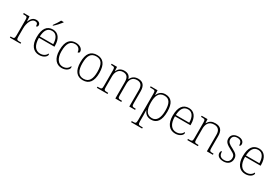

<svg xmlns="http://www.w3.org/2000/svg" viewBox="85 -2085 5265 3644"><g transform="rotate(30 2718.0 -263.0)"><path d="M46 0H279V-25H246C189 -25 176 -30 176 -100V-280C176 -393 226 -511 303 -511C347 -511 368 -492 368 -434C393 -434 404 -452 404 -475C404 -515 371 -544 315 -544C236 -544 200 -485 176 -427H174L167 -536H41V-511H56C123 -511 134 -506 134 -439V-101C134 -30 120 -25 64 -25H46Z M633 -619V-606H643C687 -642 758 -721 783 -756V-766H727C706 -721 662 -657 633 -619ZM689 10C794 10 848 -51 848 -86C848 -97 844 -103 837 -107C814 -61 768 -23 693 -23C591 -23 524 -106 525 -273H865V-294C865 -452 794 -543 680 -543C552 -543 481 -451 481 -262C481 -88 561 10 689 10ZM821 -303H527C534 -432 575 -512 679 -512C773 -512 820 -427 821 -303Z M1182 10C1284 10 1339 -50 1339 -86C1339 -99 1336 -108 1329 -116C1307 -65 1266 -24 1186 -23C1093 -23 1023 -107 1023 -264C1023 -451 1087 -513 1180 -513C1261 -513 1298 -458 1298 -401C1322 -401 1336 -413 1336 -435C1336 -495 1273 -543 1183 -543C1067 -543 980 -476 980 -263C980 -76 1069 10 1182 10Z M1645 10C1781 10 1853 -79 1853 -267C1853 -458 1779 -543 1649 -543C1510 -543 1438 -454 1438 -267C1438 -79 1516 10 1645 10ZM1645 -21C1530 -21 1481 -111 1481 -267C1481 -430 1528 -512 1649 -512C1761 -512 1810 -434 1810 -267C1810 -116 1767 -21 1645 -21Z M1952 0H2186V-25H2170C2103 -25 2092 -30 2092 -97V-331C2092 -426 2137 -510 2234 -510C2324 -510 2357 -456 2357 -361V0H2488V-25H2476C2409 -25 2399 -30 2399 -98V-346C2399 -437 2440 -510 2541 -510C2629 -510 2663 -456 2663 -361V0H2790V-25H2782C2715 -25 2705 -30 2705 -98V-359C2705 -480 2655 -543 2549 -543C2466 -543 2416 -502 2391 -444H2387C2370 -501 2331 -543 2246 -543C2178 -543 2123 -514 2095 -446H2090L2085 -536H1967V-511H1981C2037 -511 2050 -505 2050 -439V-98C2050 -30 2040 -25 1973 -25H1952Z M2841 240H3083V215H3049C2993 215 2979 210 2979 140V18C2979 -45 2976 -83 2976 -104H2978C3006 -31 3060 10 3143 10C3264 10 3338 -79 3338 -276C3338 -460 3275 -546 3142 -546C3056 -546 3005 -497 2981 -435H2977L2973 -536H2822V-511H2859C2926 -511 2937 -506 2937 -439V139C2937 210 2924 215 2867 215H2841ZM3142 -23C3021 -23 2979 -121 2979 -277C2979 -416 3020 -513 3139 -513C3253 -513 3295 -431 3295 -272C3295 -112 3242 -23 3142 -23Z M3670 10C3775 10 3829 -51 3829 -86C3829 -97 3825 -103 3818 -107C3795 -61 3749 -23 3674 -23C3572 -23 3505 -106 3506 -273H3846V-294C3846 -452 3775 -543 3661 -543C3533 -543 3462 -451 3462 -262C3462 -88 3542 10 3670 10ZM3802 -303H3508C3515 -432 3556 -512 3660 -512C3754 -512 3801 -427 3802 -303Z M3935 0H4166V-25H4152C4086 -25 4075 -30 4075 -97V-331C4075 -419 4109 -510 4232 -510C4329 -510 4363 -449 4363 -361V0H4495V-25H4482C4415 -25 4405 -30 4405 -98V-356C4405 -483 4353 -543 4240 -543C4168 -543 4118 -522 4077 -450H4073L4068 -536H3940V-511H3963C4020 -511 4033 -505 4033 -439V-98C4033 -30 4022 -25 3955 -25H3935Z M4729 10C4822 10 4886 -46 4886 -134C4886 -199 4861 -238 4759 -289C4676 -330 4632 -360 4632 -421C4632 -474 4665 -513 4737 -513C4802 -513 4838 -484 4838 -402C4859 -402 4870 -419 4870 -447C4870 -492 4833 -543 4742 -543C4651 -543 4593 -493 4593 -418C4593 -342 4632 -308 4745 -249C4831 -207 4847 -180 4847 -131C4847 -70 4807 -20 4730 -20C4638 -20 4613 -68 4613 -143C4597 -143 4583 -129 4583 -95C4583 -45 4619 10 4729 10Z M5207 10C5312 10 5366 -51 5366 -86C5366 -97 5362 -103 5355 -107C5332 -61 5286 -23 5211 -23C5109 -23 5042 -106 5043 -273H5383V-294C5383 -452 5312 -543 5198 -543C5070 -543 4999 -451 4999 -262C4999 -88 5079 10 5207 10ZM5339 -303H5045C5052 -432 5093 -512 5197 -512C5291 -512 5338 -427 5339 -303Z"/></g></svg>

Font: Noto Serif Lao ExtraLight
Style: Regular
Weight: 200
Designer: Monotype Design Team
Foundry: Monotype Imaging Inc.
Version: Version 2.003